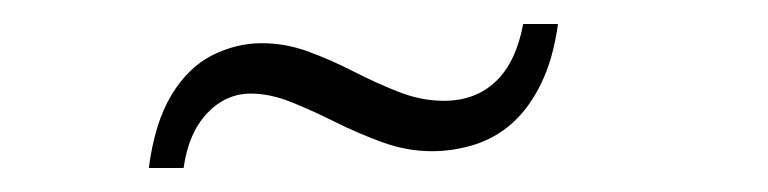

<svg xmlns="http://www.w3.org/2000/svg" viewBox="-20 -441 640 160"><path d="M104 -301Q109 -339 123 -362Q137 -385 157 -395Q177 -405 198 -405Q218 -405 237 -398Q256 -391 274.5 -381.5Q293 -372 312 -364.5Q331 -357 350 -357Q376 -357 393 -373Q410 -389 416 -421H445Q441 -392 431 -371.5Q421 -351 407 -338.5Q393 -326 375.5 -320.5Q358 -315 340 -315Q319 -315 298.5 -322.5Q278 -330 259 -339.5Q240 -349 222.5 -356Q205 -363 189 -363Q168 -363 152.5 -346.5Q137 -330 133 -301Z"/></svg>

Font: Mona Sans
Style: Italic
Weight: 200
Italic angle: -11.6951°
Designer: Deni Anggara
Foundry: GitHub
Version: Version 2.000